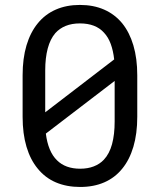

<svg xmlns="http://www.w3.org/2000/svg" viewBox="-20 -741 640 771"><path d="M531.2 -272V-438.5Q531.2 -506.3 515.6 -558.8Q500 -611.3 470.7 -647.5Q440.9 -683.6 398.2 -702.4Q355.5 -721.2 300.8 -721.2Q246.6 -721.2 203.9 -702.4Q161.1 -683.6 131.8 -647.5Q102.1 -611.3 86.4 -558.8Q70.8 -506.3 70.8 -438.5V-272Q70.8 -204.1 86.4 -151.6Q102.1 -99.1 131.8 -63.5Q161.6 -26.9 204.6 -8.5Q247.6 9.8 301.8 9.8Q356.4 9.8 398.9 -8.8Q441.4 -27.3 470.7 -63.5Q500 -99.1 515.6 -151.6Q531.2 -204.1 531.2 -272ZM161.6 -290Q161.6 -302.7 161.6 -314.9Q161.6 -327.1 161.6 -339.4V-458.5Q161.6 -508.3 171.6 -546.1Q181.6 -584 202.1 -607.9Q219.2 -627 243.9 -637Q268.6 -647 300.8 -647Q332.5 -647 356.7 -637.7Q380.9 -628.4 397.5 -609.9Q414.6 -591.8 424.6 -564.7Q434.6 -537.6 438.5 -502.4ZM440.4 -252.9Q440.4 -200.7 429.9 -162.1Q419.4 -123.5 397 -99.6Q380.4 -82 356.4 -72.8Q332.5 -63.5 301.8 -63.5Q272.5 -63.5 249 -72Q225.6 -80.6 209 -97.2Q190.9 -114.7 179.7 -141.8Q168.5 -168.9 164.1 -204.6L440.4 -416Q440.4 -402.3 440.4 -381.6Q440.4 -360.8 440.4 -353.5Z"/></svg>

Font: Roboto Mono
Style: Regular
Weight: 400
Monospace: yes
Designer: Google
Version: Version 3.000